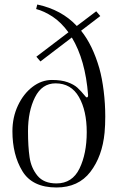

<svg xmlns="http://www.w3.org/2000/svg" viewBox="-20 -820 521 850"><path d="M446 -304Q446 -266 443 -233Q433 -128 380 -59Q327 10 230 10Q123 10 79 -62.5Q35 -135 35 -239Q35 -301 59.5 -353Q84 -405 124 -435.5Q164 -466 210 -466Q252 -466 279.5 -456Q307 -446 322.5 -432Q338 -418 361 -390Q362 -389 365 -389Q370 -389 370 -399Q358 -555 298 -654L159 -548L141 -569L283 -677Q250 -722 212.5 -746.5Q175 -771 140 -780L145 -800Q253 -777 320 -705L406 -770L424 -749L339 -684Q390 -621 420 -517Q432 -474 439 -417.5Q446 -361 446 -304ZM364 -235Q364 -330 329.5 -390.5Q295 -451 226 -451Q166 -451 135 -389.5Q104 -328 104 -239Q104 -171 111 -123.5Q118 -76 146 -42Q174 -8 230 -8Q300 -8 332 -74Q364 -140 364 -235Z"/></svg>

Font: Viaoda Libre
Style: Regular
Weight: 400
Designer: Gydient
Version: Version 2.000